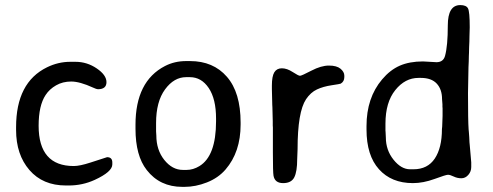

<svg xmlns="http://www.w3.org/2000/svg" viewBox="-20 -726 1932 752"><path d="M249 0.5H238.3Q147.5 0.5 95.2 -60.1Q43 -120.6 43 -216.8V-228Q43 -403.3 164.1 -462.4Q208 -483.9 254.9 -483.9H275.9Q320.8 -483.9 358.9 -458Q397 -432.1 397 -404.3Q397 -376.5 363.3 -376.5Q358.4 -376.5 344.7 -382.8Q292.5 -406.7 259 -406.7Q225.6 -406.7 199.7 -391.8Q173.8 -377 158.7 -354Q131.3 -313 131.3 -233.4Q131.3 -75.7 269 -75.7Q292.5 -75.7 334.5 -89.4L399.4 -110.4Q419.9 -110.4 419.9 -89.4V-82Q419.9 -53.2 351.1 -21.5Q303.2 0.5 249 0.5Z M696.3 -60.5H710.9Q736.3 -60.5 760.7 -75.2Q826.2 -114.7 826.2 -251V-261.7Q826.2 -338.4 797.6 -381.1Q769 -423.8 723.6 -423.8H709Q661.6 -423.8 626.5 -376Q591.3 -328.1 591.3 -244.1V-211.4Q592.3 -200.7 592.3 -195.8Q592.3 -138.7 623.5 -99.6Q654.8 -60.5 696.3 -60.5ZM709 -486.8H724.1Q815.4 -486.8 868.7 -425.3Q922.4 -363.8 922.4 -245.6V-238.3Q922.4 -130.4 863.3 -62Q834.5 -28.8 790.3 -11.5Q746.1 5.9 702.6 5.9H694.3Q606 5.9 554.7 -60.1Q510.7 -116.2 510.7 -221.7V-237.3Q510.7 -407.7 626 -467.3Q663.6 -486.8 709 -486.8Z M1044.9 -391.1Q1044.9 -427.2 1054.4 -442.9Q1064 -458.5 1084 -458.5Q1104 -458.5 1126.5 -443.8Q1148.9 -429.2 1155 -429.2Q1161.1 -429.2 1199.5 -449.2Q1237.8 -469.2 1268.3 -469.2Q1298.8 -469.2 1313.7 -456.8Q1328.6 -444.3 1328.6 -429.7V-424.3Q1328.6 -406.7 1314.5 -398.4Q1312 -397 1279.1 -392.1Q1246.1 -387.2 1221.4 -375.7Q1196.8 -364.3 1178.7 -337.4Q1145.5 -287.6 1145.5 -141.1L1144 -102.5Q1144 -54.2 1132.6 -31.5Q1121.1 -8.8 1088.9 -8.8Q1056.6 -8.8 1051.3 -37.6Q1048.8 -50.8 1048.8 -128.9V-226.6L1048.3 -234.4Q1048.3 -242.7 1048.3 -251L1046.9 -306.6L1046.4 -314.5L1044.9 -376.5Z M1489.7 -241.7V-214.4L1490.2 -209L1490.7 -198.2Q1491.2 -192.9 1491.2 -188Q1491.2 -138.2 1521.2 -100.6Q1551.3 -63 1585.9 -63H1599.6Q1654.8 -63 1682.9 -105Q1710.9 -147 1710.9 -220.2L1711.9 -230.5L1713.4 -272V-302.2L1712.9 -307.6Q1712.9 -312.5 1712.9 -317.4L1711.4 -337.4Q1711.4 -376 1690.7 -398.4Q1669.9 -420.9 1628.4 -420.9H1619.1Q1566.4 -420.9 1528.1 -373Q1489.7 -325.2 1489.7 -241.7ZM1825.7 -89.8V-71.8Q1825.7 -54.2 1814.2 -41Q1802.7 -27.8 1786.9 -27.8Q1771 -27.8 1756.8 -34.7Q1742.7 -41.5 1734.6 -41.5Q1726.6 -41.5 1682.1 -25.1Q1637.7 -8.8 1597.2 -8.8Q1513.2 -8.8 1464.4 -63Q1415.5 -117.2 1415.5 -218.8V-230.5Q1415.5 -231.4 1415.5 -232.4Q1415.5 -342.8 1476.6 -415Q1507.8 -452.1 1545.9 -468.8Q1584 -485.4 1636.7 -485.4L1689.5 -482.4Q1716.3 -482.4 1723.1 -507.3Q1733.9 -546.9 1733.9 -626.5Q1733.9 -706.1 1782.7 -706.1Q1806.2 -706.1 1813 -693.1Q1819.8 -680.2 1819.8 -619.1L1818.8 -585.4Q1818.4 -574.2 1818.4 -563.5L1817.4 -541Q1816.9 -529.8 1816.9 -518.6L1816.4 -507.8Q1815.9 -496.6 1815.9 -485.4L1814.9 -462.9L1813 -361.3Q1813 -253.4 1815.4 -219.2L1816.4 -209Q1817.4 -193.4 1817.9 -188.5L1818.8 -168.5L1819.8 -158.2Q1821.3 -138.7 1823.5 -115.7Q1825.7 -92.8 1825.7 -89.8Z"/></svg>

Font: Averia Sans Libre Light
Style: Regular
Weight: 300
Version: Version 1.002